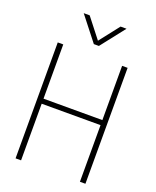

<svg xmlns="http://www.w3.org/2000/svg" viewBox="-179 -1112 985 1214"><g transform="rotate(20 313.0 -505.0)"><path d="M548 0H511V-381H115V0H78V-780H115V-415H511V-780H548ZM330 -848H296L169 -1010H209L313 -877L417 -1010H457Z"/></g></svg>

Font: Tanohe Sans ExtraLight
Style: Regular
Weight: 250
Designer: Village Type and Design LLC & Cristiano Sobral
Foundry: Cooper Hewitt Smithsonian Design Museum
Version: Version 1.00;September 29, 2021;FontCreator 13.0.0.2655 64-b